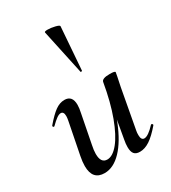

<svg xmlns="http://www.w3.org/2000/svg" viewBox="-182 -828 836 937"><g transform="rotate(-30 236.0 -360.0)"><path d="M61 -65Q61 -89 67 -119L102 -297Q105 -312 105 -322Q105 -348 88 -348Q78 -348 64 -338Q50 -328 31 -309Q29 -307 27 -307Q24 -307 22 -310.5Q20 -314 23 -317Q58 -358 83.5 -376.5Q109 -395 136 -395Q180 -395 180 -342Q180 -324 174 -297L143 -138Q137 -110 137 -90Q137 -38 173 -38Q204 -38 236.5 -78Q269 -118 297.5 -194.5Q326 -271 344 -376L360 -375Q340 -258 305 -170Q270 -82 224.5 -34.5Q179 13 129 13Q61 13 61 -65ZM288 -41Q288 -60 292 -80L344 -376Q347 -394 391 -394Q421 -394 421 -387L417 -365Q407 -318 406 -312L365 -89Q363 -80 363 -66Q363 -37 381 -37Q403 -37 442 -79Q443 -80 445 -80Q448 -80 450.5 -76.5Q453 -73 450 -70Q415 -29 386.5 -10Q358 9 330 9Q308 9 298 -3Q288 -15 288 -41ZM236 -733Q255 -733 277.5 -727.5Q300 -722 300 -716L282 -476Q282 -474 277.5 -473Q273 -472 273 -475L219 -727Q218 -733 236 -733Z"/></g></svg>

Font: Cormorant Garamond SemiBold
Style: Italic
Weight: 600
Italic angle: -10°
Designer: Christian Thalmann (Catharsis Fonts)
Foundry: Catharsis Fonts
Version: Version 4.000